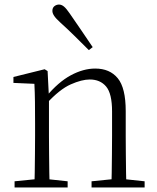

<svg xmlns="http://www.w3.org/2000/svg" viewBox="-20 -823 691 843"><path d="M44 0V-27L154 -38H174L277 -27V0ZM131 0Q132 -24 132.5 -64.5Q133 -105 133.5 -149Q134 -193 134 -226V-281Q134 -333 133.5 -375.5Q133 -418 131 -455L39 -459V-485L176 -519L189 -511L195 -393V-392V-226Q195 -193 195.5 -149Q196 -105 196.5 -64.5Q197 -24 198 0ZM382 0V-27L491 -38H512L615 -27V0ZM469 0Q470 -24 470.5 -64Q471 -104 471.5 -148Q472 -192 472 -226V-334Q472 -412 446 -443Q420 -474 374 -474Q339 -474 290.5 -452.5Q242 -431 184 -368L174 -398H182Q236 -463 291 -492.5Q346 -522 398 -522Q462 -522 497 -479.5Q532 -437 532 -335V-226Q532 -192 532.5 -148Q533 -104 533.5 -64Q534 -24 535 0ZM387 -616 370 -603Q338 -635 306.5 -666Q275 -697 246 -723Q226 -741 218 -753Q210 -765 210 -775Q210 -789 219 -796Q228 -803 239 -803Q250 -803 260.5 -794.5Q271 -786 286 -764Q309 -730 335.5 -692Q362 -654 387 -616Z"/></svg>

Font: Noto Serif JP ExtraLight
Style: Regular
Weight: 200
Designer: Ryoko NISHIZUKA  (kana & ideographs); Frank Grießhammer (Latin, Greek & Cyrillic); Wenlong ZHANG  (bopomofo); Sandoll Co
Foundry: Adobe
Version: Version 2.002-H1;hotconv 1.1.0;makeotfexe 2.6.0